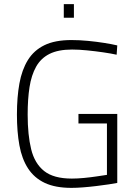

<svg xmlns="http://www.w3.org/2000/svg" viewBox="-20 -901 658 930"><path d="M289 -815V-881H338V-815ZM326 9Q248 9 197 -15Q146 -39 116 -85Q86 -131 74 -197Q62 -263 62 -346Q62 -430 74 -496.5Q86 -563 115 -610Q144 -657 195 -682Q246 -707 326 -707Q365 -707 406.5 -703Q448 -699 485.5 -693Q523 -687 548 -681L545 -636Q518 -642 480 -647.5Q442 -653 402 -657Q362 -661 329 -661Q262 -661 220 -640Q178 -619 155 -578Q132 -537 123 -479Q114 -421 114 -346Q114 -247 131 -178Q148 -109 194 -72.5Q240 -36 328 -36Q355 -36 386.5 -39Q418 -42 448 -46.5Q478 -51 498 -54V-303H360V-349H548V-15Q534 -12 507 -8Q480 -4 447.5 0Q415 4 383 6.5Q351 9 326 9Z"/></svg>

Font: Cairo Play Light
Style: Regular
Weight: 300
Version: Version 3.119